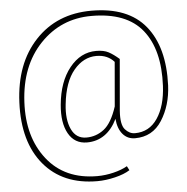

<svg xmlns="http://www.w3.org/2000/svg" viewBox="-60 -747 997 1026"><g transform="rotate(-5 439.0 -234.0)"><path d="M841.8 -255.4Q836.9 -148.4 786.1 -69.1Q735.4 10.3 641.6 10.3Q601.1 10.3 575.7 -19.5Q550.3 -49.3 545.9 -102.1Q519 -46.4 478 -18.1Q437 10.3 383.8 10.3Q317.4 10.3 284.7 -47.9Q252 -106 261.2 -203.1Q272.5 -325.2 331.5 -398.9Q390.6 -472.7 474.6 -472.7Q515.1 -472.7 540.5 -459.2Q565.9 -445.8 596.7 -418.9L572.8 -143.1Q567.4 -68.8 590.6 -42.7Q613.8 -16.6 643.1 -16.6Q720.2 -16.6 764.4 -82.3Q808.6 -147.9 814 -255.4Q823.7 -448.7 738.8 -554.9Q653.8 -661.1 465.8 -661.1Q301.8 -661.1 190.2 -544.2Q78.6 -427.2 68.8 -233.4Q59.1 -46.4 154.1 74Q249 194.3 423.3 194.3Q465.8 194.3 510 183.6Q554.2 172.9 584.5 155.3L596.2 177.7Q565.9 197.3 516.1 209.2Q466.3 221.2 421.4 221.2Q235.8 221.2 134.3 99.4Q32.7 -22.5 42 -233.4Q50.8 -441.9 166.7 -565.4Q282.7 -689 467.8 -689Q664.1 -689 757.1 -574.7Q850.1 -460.4 841.8 -255.4ZM287.6 -203.1Q278.3 -121.6 303 -68.8Q327.6 -16.1 382.8 -16.1Q435.5 -16.1 477.5 -48.6Q519.5 -81.1 547.9 -168.5L568.4 -405.8Q551.8 -424.8 528.1 -435.3Q504.4 -445.8 473.1 -445.8Q403.8 -445.8 352.1 -384Q300.3 -322.3 287.6 -203.1Z"/></g></svg>

Font: TypoPRO Roboto Slab
Style: Thin
Weight: 250
Designer: Google
Version: Version 1.100263; 2013; ttfautohint (v0.94.20-1c74) -l 8 -r 